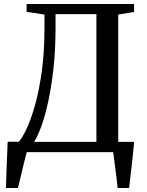

<svg xmlns="http://www.w3.org/2000/svg" viewBox="-20 -763 736 963"><path d="M10 180Q11 145 12.2 106.5Q13.5 68 15.2 27.8Q17 -12.5 18.5 -52H74Q90.5 -69 112.2 -114.5Q134 -160 154.8 -232.2Q175.5 -304.5 189.2 -402.2Q203 -500 203 -622V-690L113.5 -703.5V-743H652.5V-703L573 -690V-51.5H653Q651 -31 648.5 -7.8Q646 15.5 643.5 40Q641 64.5 638 89Q635 113.5 632.5 136.8Q630 160 627.5 180H570Q568 159 565 134.8Q562 110.5 559 86Q556 61.5 552.8 39.2Q549.5 17 547.5 0H114Q109.5 16.5 103.5 41.2Q97.5 66 91 92.8Q84.5 119.5 79 143Q73.5 166.5 70 180ZM151 -51.5H463.5V-692H258.5V-613Q258 -507 247.8 -416Q237.5 -325 221.5 -252Q205.5 -179 186.8 -128Q168 -77 151 -51.5Z"/></svg>

Font: Merriweather 60pt
Style: Regular
Weight: 400
Version: Version 2.100